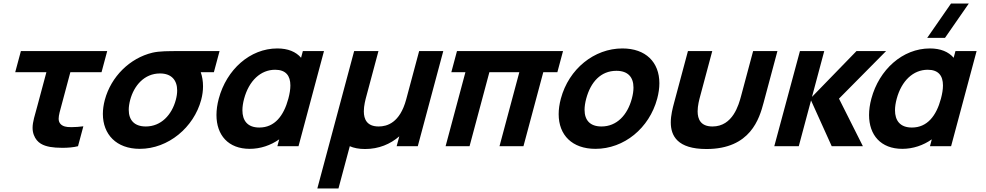

<svg xmlns="http://www.w3.org/2000/svg" viewBox="-20 -830 5596 1090"><path d="M263.8 4C281.3 7.2 306.8 9.2 333.7 9.2C365.1 9.2 398.5 6.5 422.9 0L453.2 -113C431.1 -110.1 407.3 -108.2 386.1 -108.2C378.3 -108.2 370.9 -108.5 364.1 -109C343.6 -111 322.8 -119 315.4 -140C313.7 -144.8 313 -150.2 313 -156.3C313 -176.4 321.3 -203.1 330.4 -237L379.4 -420H556.4L588.6 -540H98.6L66.4 -420H243.4L192.2 -229C178.2 -176.7 165 -138.8 165 -104.3C165 -90.5 167.1 -77.3 172 -64C190.2 -16 227.7 -3 263.8 4Z M1226.4 -540H1002.4C934.4 -540 885.4 -540 845.9 -531C716.6 -500 610.5 -395 575.1 -263C567.7 -235.2 564 -208.4 564 -183.1C564 -67.8 639.9 15 773.6 15C935.6 15 1080.3 -107 1122.1 -263C1129.3 -289.8 1132.6 -315.8 1132.6 -340.2C1132.6 -369.5 1127.9 -396.5 1119.7 -420H1194.2ZM807.7 -112C742.2 -112 710.9 -148.8 710.9 -206.4C710.9 -223.6 713.7 -242.6 719.1 -263C740.8 -344 799.3 -413 888.3 -413C955 -413 985.8 -373.3 985.8 -316.4C985.8 -299.9 983.2 -281.9 978.1 -263C955.4 -178 894.7 -112 807.7 -112Z M1699.3 -540 1689.2 -502C1660.3 -536 1614.9 -555 1554.4 -555C1399.4 -555 1266.2 -435 1222 -270C1213.2 -237.2 1208.9 -206 1208.9 -177.1C1208.9 -63.2 1275.6 15 1397.6 15C1458.6 15 1517 -5 1565.1 -39L1554.7 0H1674.7L1819.3 -540ZM1452.1 -106C1383.8 -106 1356.2 -146.7 1356.2 -204C1356.2 -224 1359.6 -246 1365.7 -269C1393.3 -372 1459.9 -434 1541.9 -434C1602.8 -434 1628.5 -400.1 1628.5 -344.9C1628.5 -323 1624.5 -297.8 1617 -270C1590.7 -172 1539.1 -106 1452.1 -106Z M1781.5 240H1901.5L1965.8 0C1988.1 10 2016.5 16 2052.5 16C2130.5 16 2196 -12 2246.8 -56L2231.8 0H2351.8L2496.5 -540H2359.5L2286.1 -266C2250.2 -132 2176.8 -112 2129.8 -112C2062.7 -112 2045.5 -153.5 2045.5 -198C2045.5 -230.4 2054.6 -264.4 2060.2 -285L2128.5 -540H1990.5Z M2509.7 0H2645.7L2758.2 -420H2928.2L2815.7 0H2951.7L3064.2 -420H3144.2L3176.3 -540H2574.3L2542.2 -420H2622.2Z M3360.6 15C3522.6 15 3666 -102 3711 -270C3719.3 -301 3723.3 -330.4 3723.3 -357.6C3723.3 -476.8 3646.1 -555 3513.4 -555C3353.4 -555 3209.3 -439 3164 -270C3155.6 -238.7 3151.6 -209.2 3151.6 -181.8C3151.6 -63 3228.1 15 3360.6 15ZM3394.7 -112C3330.1 -112 3298.6 -147.2 3298.6 -206.7C3298.6 -225.5 3301.8 -246.7 3308 -270C3333.2 -364 3390.3 -428 3479.3 -428C3544.8 -428 3576.3 -392.1 3576.3 -332.7C3576.3 -314 3573.2 -293 3567 -270C3542.1 -177 3481.7 -112 3394.7 -112Z M3807 -247C3798.7 -216.3 3788.1 -175.4 3788.1 -135C3788.1 -58.6 3826.2 16 3990.5 16C4241.5 16 4291.1 -158 4315 -247L4393.5 -540H4255.5L4187.2 -285C4174 -236 4140.8 -112 4024.8 -112C3957.7 -112 3940.5 -153.5 3940.5 -198C3940.5 -230.4 3949.6 -264.4 3955.2 -285L4023.5 -540H3885.5Z M4375.7 0H4514.7L4584.3 -260L4701.7 0H4878.7L4743 -270L5010.3 -540H4842.3L4589.7 -280L4659.3 -540H4521.3Z M5480 -810H5379L5243.8 -615H5344.8ZM5404.2 -540 5394 -502C5365.1 -536 5319.7 -555 5259.2 -555C5104.2 -555 4971 -435 4926.8 -270C4918 -237.2 4913.7 -206 4913.7 -177.1C4913.7 -63.2 4980.5 15 5102.5 15C5163.5 15 5221.8 -5 5269.9 -39L5259.5 0H5379.5L5524.2 -540ZM5156.9 -106C5088.7 -106 5061 -146.7 5061 -204C5061 -224 5064.4 -246 5070.6 -269C5098.2 -372 5164.8 -434 5246.8 -434C5307.7 -434 5333.3 -400.1 5333.3 -344.9C5333.3 -323 5329.3 -297.8 5321.8 -270C5295.6 -172 5243.9 -106 5156.9 -106Z"/></svg>

Font: Manrope
Style: ExtraBoldItalic
Weight: 800
Italic angle: -15°
Designer: Mikhail Sharanda
Foundry: Mikhail Sharanda
Version: Version 4.502;hotconv 1.0.109;makeotfexe 2.5.65596